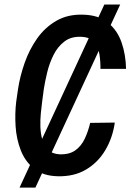

<svg xmlns="http://www.w3.org/2000/svg" viewBox="-20 -787 592 868"><path d="M523.4 -766.6 140.1 61H68.4L451.7 -766.6ZM387.7 -231.4 499 -232.9Q489.3 -164.1 456.1 -108.2Q422.9 -52.2 368.7 -20.3Q314.5 11.7 240.7 9.8Q174.8 8.3 134.3 -24.2Q93.8 -56.6 74 -107.4Q54.2 -158.2 50.5 -216.1Q46.9 -273.9 53.2 -326.7L61.5 -384.3Q70.3 -442.4 91.3 -502.4Q112.3 -562.5 147.7 -612.8Q183.1 -663.1 234.6 -692.9Q286.1 -722.7 354.5 -720.7Q425.8 -719.2 468.3 -684.6Q510.7 -649.9 529.8 -594.5Q548.8 -539.1 549.8 -475.6H434.1Q434.6 -509.3 429.4 -542Q424.3 -574.7 405.8 -596.9Q387.2 -619.1 346.7 -620.6Q301.8 -622.6 271.5 -599.6Q241.2 -576.7 222.4 -539.3Q203.6 -502 193.6 -460.7Q183.6 -419.4 178.2 -385.3L170.4 -326.2Q167.5 -304.7 164.6 -274.9Q161.6 -245.1 162.6 -213.6Q163.6 -182.1 171.6 -154.5Q179.7 -127 198 -109.1Q216.3 -91.3 249.5 -89.4Q293.9 -87.9 321 -107.7Q348.1 -127.4 363.5 -160.6Q378.9 -193.8 387.7 -231.4Z"/></svg>

Font: Roboto Condensed Medium
Style: Italic
Weight: 500
Italic angle: -12°
Designer: Christian Robertson
Foundry: Google
Version: Version 3.0; 2020